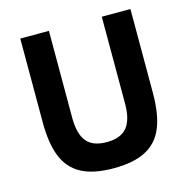

<svg xmlns="http://www.w3.org/2000/svg" viewBox="-109 -839 944 958"><g transform="rotate(-15 363.5 -360.0)"><path d="M79 -733H227V-283Q227 -201 259 -161.5Q291 -122 363 -122Q435 -122 467.5 -161.5Q500 -201 500 -283V-733H648V-300Q648 -190 620 -121.5Q592 -53 529.5 -20Q467 13 363 13Q259 13 197 -20Q135 -53 107 -121.5Q79 -190 79 -300Z"/></g></svg>

Font: IBM Plex Sans JP
Style: Bold
Weight: 700
Designer: Mike Abbink; Paul van der Laan; Pieter van Rosmalen; Wujin Sim; Yejin Wi; Jinhee Kim; Boomi Park; Yona Kim; Kichan Ma
Foundry: Sandoll Inc.
Version: Version 1.001